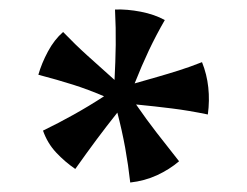

<svg xmlns="http://www.w3.org/2000/svg" viewBox="-20 -787 516 401"><path d="M324.2 -745.1Q306.2 -713.9 291 -681.9Q275.9 -649.9 261.2 -612.8Q287.1 -620.1 309.1 -626.5Q331.1 -632.8 353.5 -639.9Q376 -647 401.9 -657.2Q412.1 -631.8 415 -604.5Q418 -577.1 414.1 -547.9Q374 -556.2 339.1 -560.5Q304.2 -564.9 264.2 -568.8Q286.1 -537.1 307.1 -510Q328.1 -482.9 354 -450.2Q334 -433.1 308.1 -421.1Q282.2 -409.2 252 -405.8Q248 -441.9 241.5 -478Q234.9 -514.2 225.1 -551.8Q202.1 -522.9 181.6 -495.4Q161.1 -467.8 137.2 -434.1Q115.2 -449.2 97.2 -468.5Q79.1 -487.8 69.8 -514.2Q102.1 -529.8 133.5 -547.4Q165 -564.9 197.3 -585.9Q164.1 -600.1 132.6 -610.1Q101.1 -620.1 60.1 -630.9Q66.9 -654.8 80.1 -679.4Q93.3 -704.1 111.8 -720.2Q137.2 -693.8 162.6 -670.9Q188 -647.9 219.2 -620.1Q221.2 -658.2 221.7 -693.1Q222.2 -728 220.2 -767.1Q245.1 -768.1 274.2 -762.5Q303.2 -756.8 324.2 -745.1Z"/></svg>

Font: Ekush
Style: Regular
Weight: 400
Designer: Jayed Ahsan Saad & S M Khalid Hossain
Foundry: Codepotro
Version: Codepotro Ekush; Version 0.600